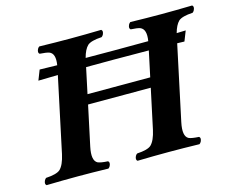

<svg xmlns="http://www.w3.org/2000/svg" viewBox="-93 -781 1115 917"><g transform="rotate(-15 465.0 -322.5)"><path d="M668.9 -493.2Q556.2 -494.1 492.2 -494.1Q433.6 -494.1 358.9 -493.7L332 -367.2H642.1ZM368.2 -536.6Q462.9 -536.1 509.8 -536.1Q581.5 -536.1 677.7 -536.6Q687.5 -594.2 657.2 -606.4Q643.6 -611.3 611.3 -612.8Q601.6 -619.6 609.9 -637.2Q613.8 -644 618.7 -647Q698.2 -645 772 -645Q843.8 -645 924.3 -647Q934.1 -640.1 925.8 -622.6Q921.9 -615.7 917.5 -612.8Q864.7 -609.9 846.7 -593.8Q829.1 -576.2 818.8 -538.6Q851.1 -539.1 863.8 -540L844.2 -490.2Q834 -490.7 808.6 -491.2L730 -122.1Q715.8 -55.2 743.7 -40.5Q757.3 -34.2 793.9 -32.2Q803.7 -25.4 795.4 -7.8Q791.5 -1 786.6 2Q707 0 634.8 0Q561 0 480.5 2Q470.7 -4.9 479 -22.5Q482.9 -29.3 487.8 -32.2Q540 -35.2 557.6 -50.8Q578.6 -70.8 589.8 -122.1L631.8 -318.8H321.8L279.8 -122.1Q265.6 -55.2 293.9 -40.5Q307.6 -34.2 343.8 -32.2Q353.5 -25.4 345.2 -7.8Q341.3 -1 336.4 2Q256.8 0 185.1 0Q111.3 0 30.8 2Q21 -4.9 29.3 -22.5Q33.2 -29.3 37.6 -32.2Q89.8 -35.2 107.9 -50.8Q128.9 -70.8 140.1 -122.1L218.8 -492.2Q143.6 -491.2 122.1 -490.2L141.6 -540Q158.2 -539.1 228 -538.1Q237.3 -594.7 207.5 -606Q193.8 -610.8 161.1 -612.8Q151.4 -619.6 159.7 -637.2Q163.6 -644 168.5 -647Q248 -645 322.3 -645Q394 -645 474.6 -647Q484.4 -640.1 476.1 -622.6Q472.2 -615.7 467.3 -612.8Q415 -609.9 397 -594.2Q378.4 -576.2 368.2 -536.6Z"/></g></svg>

Font: Linux Libertine Slanted O
Style: Bold Slanted
Weight: 700
Designer: Philipp H. Poll
Foundry: Philipp H. Poll
Version: Version 5.0.0